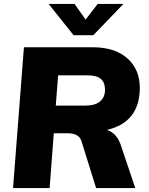

<svg xmlns="http://www.w3.org/2000/svg" viewBox="-20 -951 754 971"><path d="M595 -205 664 0H466L392 -237Q380 -277 323 -277H252L231 0H46L101 -712H449Q561 -712 624 -656Q687 -600 687 -507Q687 -333 521 -294Q548 -285 566 -263.5Q584 -242 595 -205ZM412 -417Q461 -417 486 -438Q511 -459 511 -497Q511 -534 490 -552Q469 -570 423 -570H274L262 -417ZM604 -931 452 -773H352L226 -931H357L413 -852L474 -931Z"/></svg>

Font: Muli Black
Style: Italic
Weight: 900
Italic angle: -4.541°
Designer: Vernon Adams
Foundry: Vernon Adams
Version: Version 2.001